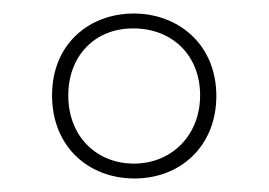

<svg xmlns="http://www.w3.org/2000/svg" viewBox="-20 -743 398 284"><path d="M179 -479C247 -479 300 -527 300 -601C300 -678 243 -723 178 -723C112 -723 57 -678 57 -602C57 -526 111 -479 179 -479ZM178 -501C124 -501 81 -540 81 -602C81 -659 119 -701 177 -701C235 -701 276 -661 276 -602C276 -543 234 -501 178 -501Z"/></svg>

Font: Noto Sans ExtraCondensed Thin
Style: Italic
Weight: 100
Width: 2
Italic angle: -12°
Designer: Monotype Design Team
Foundry: Monotype Imaging Inc.
Version: Version 2.013